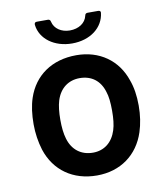

<svg xmlns="http://www.w3.org/2000/svg" viewBox="-80 -756 704 829"><g transform="rotate(-10 272.5 -341.5)"><path d="M279 -92C227 -92 189 -121 174 -172C167 -195 164 -223 164 -256C164 -289 167 -317 174 -340C190 -391 228 -419 277 -419C329 -419 366 -391 381 -340C388 -320 391 -292 391 -256C391 -222 388 -194 381 -172C365 -121 328 -92 279 -92ZM279 8C382 8 460 -49 491 -144C502 -178 508 -216 508 -258C508 -302 502 -340 490 -372C459 -464 381 -519 280 -519C173 -519 94 -464 63 -371C52 -338 47 -300 47 -257C47 -217 53 -179 64 -143C95 -48 174 8 279 8ZM272 -572C352 -572 410 -617 417 -681V-683C417 -688 413 -691 406 -691H360C353 -691 349 -687 348 -680C341 -649 311 -629 272 -629C235 -629 205 -649 198 -680C197 -687 193 -691 186 -691H138C131 -691 127 -688 127 -681V-679C134 -616 195 -572 272 -572Z"/></g></svg>

Font: Barlow SemiBold Numbers
Style: Regular
Weight: 600
Designer: Jeremy Tribby
Foundry: Tribby Type
Version: Version 1.408